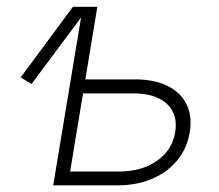

<svg xmlns="http://www.w3.org/2000/svg" viewBox="-20 -556 658 576"><path d="M74.7 -304.2 42 -323.7 198.7 -535.6H247.1ZM225.6 -317.9H384.3Q443.4 -317.9 482.9 -298.1Q522.5 -278.3 539.8 -242.7Q557.1 -207 549.3 -159.7Q541.5 -111.8 512.5 -75.9Q483.4 -40 437.3 -20Q391.1 0 332 0H139.6L228.5 -535.6H272L190.4 -41.5H336.9Q405.3 -41.5 450.9 -73.5Q496.6 -105.5 505.4 -158.7Q514.6 -212.4 481 -244.1Q447.3 -275.9 378.9 -275.9H218.3Z"/></svg>

Font: Inter 20pt ExtraLight
Style: Italic
Weight: 250
Italic angle: -9.3988°
Version: Version 4.001;git-66647c0bb